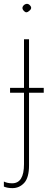

<svg xmlns="http://www.w3.org/2000/svg" viewBox="-45 -731 250 992"><path d="M80 -673Q92 -661 106 -675Q126 -690 106 -707Q95 -716 80 -706Q62 -690 80 -673ZM105 123V-252H181V-277H105V-528H79V-277H7V-252H79V117Q79 216 18 216Q-7 216 -25 207V233Q-6 241 19 241Q55 241 80 214Q105 187 105 123Z"/></svg>

Font: Noto Sans Display SemiCondensed Thin
Style: Regular
Weight: 250
Width: 4
Designer: Monotype Design team
Foundry: Monotype Imaging Inc.
Version: 1.000